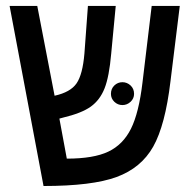

<svg xmlns="http://www.w3.org/2000/svg" viewBox="-20 -619 640 644"><path d="M163.1 -297.9Q216.3 -309.6 236.8 -339.4Q257.3 -369.1 263.2 -439.9L274.9 -599.1H368.2L353 -439Q346.2 -361.8 330.8 -322.8Q315.4 -283.7 284.7 -261.5Q253.9 -239.3 189.9 -224.1L179.2 -221.2L204.1 -86.9Q293.9 -86.9 343.3 -110.4Q392.6 -133.8 419.2 -187Q445.8 -240.2 458 -342.8L488.8 -599.1H583L551.8 -346.2Q534.2 -198.7 493.9 -127.2Q453.6 -55.7 371.3 -25.4Q289.1 4.9 126 4.9L12.2 -599.1H105ZM352.1 -304.2Q352.1 -321.3 363.5 -332.3Q375 -343.3 390.6 -343.3Q406.2 -343.3 418 -332.3Q429.7 -321.3 429.7 -304.2Q429.7 -288.6 418 -277.6Q406.2 -266.6 390.6 -266.6Q375 -266.6 363.5 -277.6Q352.1 -288.6 352.1 -304.2Z"/></svg>

Font: Liberation Mono
Style: Regular
Weight: 400
Monospace: yes
Designer: Steve Matteson
Foundry: Ascender Corporation
Version: Version 2.1.5